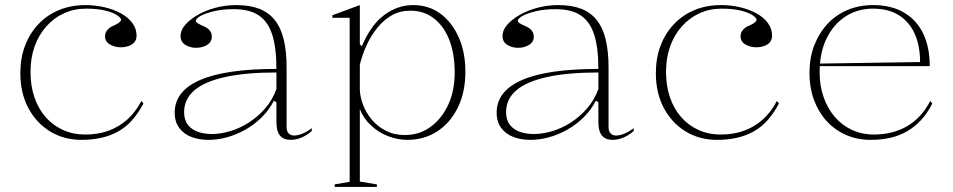

<svg xmlns="http://www.w3.org/2000/svg" viewBox="-20 -535 3748 755"><path d="M301 15Q231 15 176.5 -18.5Q122 -52 91 -111Q60 -170 60 -247Q60 -307 78.5 -355.5Q97 -404 131 -440Q165 -476 212 -495.5Q259 -515 316 -515Q355 -515 391 -506.5Q427 -498 455.5 -482.5Q484 -467 500.5 -444.5Q517 -422 517 -395Q517 -379 508.5 -369Q500 -359 485.5 -354Q471 -349 455 -349Q432 -349 412.5 -360Q393 -371 393 -393Q393 -406 402.5 -417.5Q412 -429 431 -436Q456 -448 456 -457Q456 -465 440 -475.5Q424 -486 393.5 -493.5Q363 -501 319 -501Q271 -501 231 -482.5Q191 -464 161.5 -430.5Q132 -397 116 -352Q100 -307 100 -252Q100 -197 115.5 -152Q131 -107 159.5 -74.5Q188 -42 227.5 -24Q267 -6 315 -6Q366 -6 407 -21Q448 -36 480.5 -65Q513 -94 536 -138L544 -128Q524 -90 499.5 -62.5Q475 -35 444.5 -18Q414 -1 378 7Q342 15 301 15Z M909 -515Q962 -515 999.5 -500.5Q1037 -486 1061 -455.5Q1085 -425 1096 -378.5Q1107 -332 1107 -269V-36Q1107 -18 1115.5 -10Q1124 -2 1136 -2Q1152 -2 1170.5 -10Q1189 -18 1206 -31V-20Q1194 -9 1180 -1Q1166 7 1151.5 11Q1137 15 1123 15Q1095 15 1081 -2Q1067 -19 1067 -54Q1067 -84 1067 -97.5Q1067 -111 1067 -118Q1067 -125 1067 -133L1057 -139Q1038 -102 1009 -73.5Q980 -45 944.5 -25Q909 -5 872 5Q835 15 800 15Q764 15 734 4Q704 -7 685.5 -31Q667 -55 667 -92Q667 -177 767 -220.5Q867 -264 1067 -264Q1067 -347 1050.5 -398.5Q1034 -450 997.5 -474.5Q961 -499 899 -499Q856 -499 822 -491Q788 -483 769 -472.5Q750 -462 750 -453Q750 -449 757 -444Q764 -439 783 -431Q813 -417 813 -391Q813 -370 794.5 -358.5Q776 -347 751 -347Q728 -347 709 -358.5Q690 -370 690 -394Q690 -416 708 -437Q726 -458 757 -476Q788 -494 827.5 -504.5Q867 -515 909 -515ZM1067 -250Q946 -250 865 -232Q784 -214 744 -179.5Q704 -145 704 -94Q704 -63 719 -44Q734 -25 758.5 -16.5Q783 -8 813 -8Q847 -8 884.5 -19Q922 -30 957.5 -52.5Q993 -75 1022 -108Q1051 -141 1067 -185Z M1296 200V190L1355 180V-465H1287V-475L1395 -515V-361L1403 -353Q1417 -387 1436.5 -417Q1456 -447 1481.5 -468.5Q1507 -490 1538 -502.5Q1569 -515 1605 -515Q1666 -515 1711.5 -481.5Q1757 -448 1783.5 -389Q1810 -330 1810 -253Q1810 -173 1780.5 -112.5Q1751 -52 1699.5 -18.5Q1648 15 1582 15Q1543 15 1505 0Q1467 -15 1438 -42.5Q1409 -70 1395 -106V179L1462 190V200ZM1571 -4Q1629 -4 1673 -36Q1717 -68 1742.5 -123Q1768 -178 1768 -250Q1768 -323 1747 -377.5Q1726 -432 1686.5 -462.5Q1647 -493 1594 -493Q1553 -493 1521 -475Q1489 -457 1464 -426Q1439 -395 1422 -358Q1405 -321 1395 -281V-186Q1395 -157 1407 -124.5Q1419 -92 1441.5 -65Q1464 -38 1497 -21Q1530 -4 1571 -4Z M2175 -515Q2228 -515 2265.5 -500.5Q2303 -486 2327 -455.5Q2351 -425 2362 -378.5Q2373 -332 2373 -269V-36Q2373 -18 2381.5 -10Q2390 -2 2402 -2Q2418 -2 2436.5 -10Q2455 -18 2472 -31V-20Q2460 -9 2446 -1Q2432 7 2417.5 11Q2403 15 2389 15Q2361 15 2347 -2Q2333 -19 2333 -54Q2333 -84 2333 -97.5Q2333 -111 2333 -118Q2333 -125 2333 -133L2323 -139Q2304 -102 2275 -73.5Q2246 -45 2210.5 -25Q2175 -5 2138 5Q2101 15 2066 15Q2030 15 2000 4Q1970 -7 1951.5 -31Q1933 -55 1933 -92Q1933 -177 2033 -220.5Q2133 -264 2333 -264Q2333 -347 2316.5 -398.5Q2300 -450 2263.5 -474.5Q2227 -499 2165 -499Q2122 -499 2088 -491Q2054 -483 2035 -472.5Q2016 -462 2016 -453Q2016 -449 2023 -444Q2030 -439 2049 -431Q2079 -417 2079 -391Q2079 -370 2060.5 -358.5Q2042 -347 2017 -347Q1994 -347 1975 -358.5Q1956 -370 1956 -394Q1956 -416 1974 -437Q1992 -458 2023 -476Q2054 -494 2093.5 -504.5Q2133 -515 2175 -515ZM2333 -250Q2212 -250 2131 -232Q2050 -214 2010 -179.5Q1970 -145 1970 -94Q1970 -63 1985 -44Q2000 -25 2024.5 -16.5Q2049 -8 2079 -8Q2113 -8 2150.5 -19Q2188 -30 2223.5 -52.5Q2259 -75 2288 -108Q2317 -141 2333 -185Z M2800 15Q2730 15 2675.5 -18.5Q2621 -52 2590 -111Q2559 -170 2559 -247Q2559 -307 2577.5 -355.5Q2596 -404 2630 -440Q2664 -476 2711 -495.5Q2758 -515 2815 -515Q2854 -515 2890 -506.5Q2926 -498 2954.5 -482.5Q2983 -467 2999.5 -444.5Q3016 -422 3016 -395Q3016 -379 3007.5 -369Q2999 -359 2984.5 -354Q2970 -349 2954 -349Q2931 -349 2911.5 -360Q2892 -371 2892 -393Q2892 -406 2901.5 -417.5Q2911 -429 2930 -436Q2955 -448 2955 -457Q2955 -465 2939 -475.5Q2923 -486 2892.5 -493.5Q2862 -501 2818 -501Q2770 -501 2730 -482.5Q2690 -464 2660.5 -430.5Q2631 -397 2615 -352Q2599 -307 2599 -252Q2599 -197 2614.5 -152Q2630 -107 2658.5 -74.5Q2687 -42 2726.5 -24Q2766 -6 2814 -6Q2865 -6 2906 -21Q2947 -36 2979.5 -65Q3012 -94 3035 -138L3043 -128Q3023 -90 2998.5 -62.5Q2974 -35 2943.5 -18Q2913 -1 2877 7Q2841 15 2800 15Z M3414 -515Q3485 -515 3535 -485.5Q3585 -456 3610.5 -402.5Q3636 -349 3636 -275H3203V-285L3598 -291Q3598 -356 3576.5 -403Q3555 -450 3514 -475.5Q3473 -501 3413 -501Q3352 -501 3304.5 -470Q3257 -439 3230 -383Q3203 -327 3203 -251Q3203 -198 3218.5 -153.5Q3234 -109 3262 -76Q3290 -43 3329.5 -24.5Q3369 -6 3417 -6Q3454 -6 3487 -14.5Q3520 -23 3547.5 -39Q3575 -55 3598 -80Q3621 -105 3638 -138L3646 -128Q3627 -90 3602 -63Q3577 -36 3546.5 -18.5Q3516 -1 3480.5 7Q3445 15 3404 15Q3350 15 3305.5 -5Q3261 -25 3229.5 -60Q3198 -95 3180.5 -143Q3163 -191 3163 -247Q3163 -307 3181.5 -355.5Q3200 -404 3233 -440Q3266 -476 3312 -495.5Q3358 -515 3414 -515Z"/></svg>

Font: Kalnia Thin ExtraLight
Style: Regular
Weight: 250
Version: Version 1.105